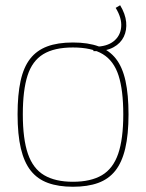

<svg xmlns="http://www.w3.org/2000/svg" viewBox="-20 -702 557 732"><path d="M47 -266Q47 -341 58.5 -393.5Q70 -446 95 -478Q120 -510 160 -525Q200 -540 258 -540Q316 -540 356.5 -525Q397 -510 422 -478Q447 -446 458.5 -393.5Q470 -341 470 -266Q470 -189 457.5 -136Q445 -83 419.5 -51Q394 -19 354 -4.5Q314 10 258 10Q203 10 163 -4.5Q123 -19 97.5 -51Q72 -83 59.5 -136Q47 -189 47 -266ZM67 -266Q67 -172 86.5 -115.5Q106 -59 148.5 -34Q191 -9 258 -9Q326 -9 368.5 -34Q411 -59 430.5 -115.5Q450 -172 450 -266Q450 -358 432 -414Q414 -470 372 -495.5Q330 -521 258 -521Q187 -521 145 -495.5Q103 -470 85 -414Q67 -358 67 -266ZM336 -507V-524H342Q387 -524 413 -544.5Q439 -565 442 -599Q445 -633 421 -672L438 -682Q458 -649 461 -618Q464 -587 452 -562Q440 -537 413 -522Q386 -507 344 -507Z"/></svg>

Font: Georama ExtraCondensed Thin Thin
Style: Regular
Weight: 250
Version: Version 1.001